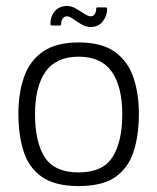

<svg xmlns="http://www.w3.org/2000/svg" viewBox="-20 -621 530 647"><path d="M245 6Q165 6 121 -25Q77 -56 59.5 -111Q42 -166 42 -237Q42 -307 61 -361.5Q80 -416 124.5 -447Q169 -478 245 -478Q322 -478 366 -447Q410 -416 429 -361.5Q448 -307 448 -237Q448 -166 430.5 -111Q413 -56 369.5 -25Q326 6 245 6ZM245 -40Q326 -40 359 -91.5Q392 -143 392 -236Q392 -329 356.5 -379.5Q321 -430 245 -430Q169 -430 133.5 -379.5Q98 -329 98 -236Q98 -142 131 -91Q164 -40 245 -40ZM155 -535Q150 -535 150 -540Q150 -567 165.5 -584Q181 -601 206 -601Q220 -601 235 -592.5Q250 -584 263.5 -575Q277 -566 286 -566Q294 -566 299 -573Q304 -580 304 -590Q304 -596 308 -596H336Q341 -596 341 -590Q341 -567 326 -548.5Q311 -530 286 -530Q270 -530 254.5 -539Q239 -548 226.5 -557Q214 -566 206 -566Q197 -566 191.5 -558.5Q186 -551 186 -540Q186 -535 182 -535Z"/></svg>

Font: Glory Light
Style: Regular
Weight: 300
Version: Version 1.011